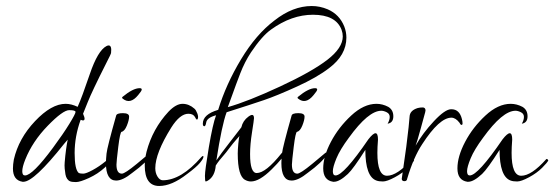

<svg xmlns="http://www.w3.org/2000/svg" viewBox="-20 -600 1842 638"><path d="M248 -202Q228 -147 228 -91.5Q228 -36 242 -25Q247 -23 256.5 -23Q266 -23 288 -35Q310 -47 329.5 -63Q349 -79 350 -77.5Q351 -76 351 -74Q351 -64 328 -43Q305 -22 275.5 -8.5Q246 5 232.5 5Q219 5 213 2.5Q207 0 203 -6Q199 -12 197.5 -20.5Q196 -29 195 -39.5Q194 -50 195 -61Q196 -72 197 -82.5Q198 -93 199.5 -103Q201 -113 202 -120Q203 -127 205 -136L193 -122Q93 4 58 4Q56 4 55 4Q23 -1 23 -40Q23 -53 26 -70Q42 -140 96.5 -197.5Q151 -255 198 -255Q217 -255 238 -245Q252 -276 278.5 -354Q305 -432 334 -447Q338 -449 341 -449Q352 -449 349 -424Q349 -421 334 -392Q285 -295 271.5 -260.5Q258 -226 256 -222Q267 -198 254 -200ZM64 -70Q54 -45 54 -31Q54 -17 63 -17Q88 -17 156 -109Q190 -155 210.5 -188.5Q231 -222 231 -228Q231 -234 210 -234Q189 -234 138.5 -182Q88 -130 64 -70Z M444 -307Q451 -307 451 -302.5Q451 -298 439 -284Q413 -252 388 -272Q384 -275 387 -278Q422 -307 444 -307ZM367 -53Q367 -23 385 -23Q395 -23 434.5 -55.5Q474 -88 477 -91Q480 -94 482 -92.5Q484 -91 484 -89.5Q484 -88 483 -86Q468 -61 420 -26Q388 0 366 0Q332 0 332 -58Q332 -69 334 -89.5Q336 -110 366 -216Q368 -224 388.5 -224Q409 -224 409 -212.5Q409 -201 401.5 -182.5Q394 -164 384 -162Q379 -161 373 -112Q367 -63 367 -53Z M509 18Q461 18 461 -50Q461 -71 467 -96Q487 -172 540 -229Q565 -255 586.5 -255Q608 -255 626 -239Q631 -235 635.5 -223.5Q640 -212 637 -205Q634 -198 628 -211Q622 -222 606 -222Q578 -222 549 -176Q496 -91 496 -41Q496 -25 503.5 -13Q511 -1 521 -1Q582 -1 649 -78Q656 -85 656 -79Q656 -73 644.5 -59Q633 -45 602 -22Q551 18 509 18Z M811 -88Q811 -25 833 -25Q863 -25 915 -90Q925 -102 926.5 -103.5Q928 -105 930 -99L931 -97Q923 -77 882.5 -37Q842 3 814 3Q804 3 795 -2Q770 -14 770 -90Q770 -102 772 -123.5Q774 -145 776 -147Q776 -148 773.5 -145.5Q771 -143 765.5 -136.5Q760 -130 754 -123Q748 -116 740 -105Q732 -94 725 -86Q707 -66 697 -50Q694 -14 671 0Q666 3 663.5 3Q661 3 661 -15.5Q661 -34 674 -111Q687 -188 698 -217Q667 -209 665 -192Q663 -180 658.5 -180.5Q654 -181 654 -189Q654 -220 705 -235Q731 -320 781 -403Q831 -486 892 -532Q953 -580 1016 -580Q1043 -580 1069 -569Q1108 -552 1124 -512Q1131 -494 1131 -475Q1131 -417 1074 -374Q1034 -343 967 -312.5Q900 -282 857.5 -267.5Q815 -253 733 -227Q717 -184 699 -67Q713 -88 743 -126.5Q773 -165 782 -177Q787 -199 805.5 -212.5Q824 -226 824 -207Q824 -202 817.5 -161Q811 -120 811 -88ZM1115 -501Q1096 -551 1020 -551Q949 -551 881 -502Q851 -481 814 -426Q793 -394 778.5 -356.5Q764 -319 752.5 -286.5Q741 -254 737 -244Q804 -263 910.5 -312.5Q1017 -362 1068 -401.5Q1119 -441 1119 -479Q1119 -490 1115 -501Z M1027 -307Q1034 -307 1034 -302.5Q1034 -298 1022 -284Q996 -252 971 -272Q967 -275 970 -278Q1005 -307 1027 -307ZM950 -53Q950 -23 968 -23Q978 -23 1017.5 -55.5Q1057 -88 1060 -91Q1063 -94 1065 -92.5Q1067 -91 1067 -89.5Q1067 -88 1066 -86Q1051 -61 1003 -26Q971 0 949 0Q915 0 915 -58Q915 -69 917 -89.5Q919 -110 949 -216Q951 -224 971.5 -224Q992 -224 992 -212.5Q992 -201 984.5 -182.5Q977 -164 967 -162Q962 -161 956 -112Q950 -63 950 -53Z M1139 -142Q1110 -103 1098 -74Q1086 -45 1086 -31Q1086 -17 1095 -17Q1122 -17 1204 -137Q1236 -178 1236 -136Q1234 -110 1234 -92Q1234 -16 1266 -16Q1300 -16 1349 -71Q1352 -74 1356 -67Q1353 -60 1335.5 -42.5Q1318 -25 1292 -11Q1266 3 1252.5 3Q1239 3 1231 0Q1194 -13 1194 -102Q1154 -39 1136 -22Q1108 4 1090 4Q1089 4 1087 4Q1054 -1 1054 -40.5Q1054 -80 1079.5 -128.5Q1105 -177 1147 -216Q1189 -255 1231 -255Q1251 -255 1270 -245Q1287 -235 1287 -213.5Q1287 -192 1268 -189Q1275 -201 1275 -211.5Q1275 -222 1265 -227Q1255 -232 1247 -232Q1204 -232 1139 -142Z M1507 -192Q1494 -209 1480 -209Q1440 -209 1383 -121Q1354 -77 1333 -6Q1332 2 1324 2Q1315 2 1315 -6L1330 -112Q1340 -192 1341 -212.5Q1342 -233 1368 -241Q1376 -243 1384.5 -243Q1393 -243 1394 -234Q1394 -231 1393 -227.5Q1392 -224 1378.5 -174.5Q1365 -125 1361 -116Q1385 -158 1422 -197.5Q1459 -237 1479 -237Q1480 -237 1480 -237Q1507 -237 1515 -204Q1517 -196 1517 -190.5Q1517 -185 1514 -185Q1511 -184 1507 -192Z M1585 -142Q1556 -103 1544 -74Q1532 -45 1532 -31Q1532 -17 1541 -17Q1568 -17 1650 -137Q1682 -178 1682 -136Q1680 -110 1680 -92Q1680 -16 1712 -16Q1746 -16 1795 -71Q1798 -74 1802 -67Q1799 -60 1781.5 -42.5Q1764 -25 1738 -11Q1712 3 1698.5 3Q1685 3 1677 0Q1640 -13 1640 -102Q1600 -39 1582 -22Q1554 4 1536 4Q1535 4 1533 4Q1500 -1 1500 -40.5Q1500 -80 1525.5 -128.5Q1551 -177 1593 -216Q1635 -255 1677 -255Q1697 -255 1716 -245Q1733 -235 1733 -213.5Q1733 -192 1714 -189Q1721 -201 1721 -211.5Q1721 -222 1711 -227Q1701 -232 1693 -232Q1650 -232 1585 -142Z"/></svg>

Font: Lovers Quarrel
Style: Regular
Weight: 400
Designer: Robert E. Leuschke
Foundry: Robert E. Leuschke
Version: Version 1.001